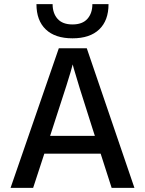

<svg xmlns="http://www.w3.org/2000/svg" viewBox="-20 -907 700 927"><path d="M233 -285 222 -251H438L427 -285Q389 -403 365 -480.5Q341 -558 336 -577L331 -596Q320 -549 233 -285ZM140 0H31L264 -674H399L629 0H519L466 -165H194ZM504 -887Q504 -808 459 -765Q414 -722 330 -722Q246 -722 201 -765Q156 -808 156 -887H234Q234 -843 258 -816Q282 -789 330 -789Q378 -789 402 -816Q426 -843 426 -887Z"/></svg>

Font: Hind Siliguri Medium
Style: Regular
Weight: 500
Designer: Jyotish Sonowal
Foundry: Indian Type Foundry
Version: Version 1.001;PS 1.0;hotconv 1.0.86;makeotf.lib2.5.63406; tt